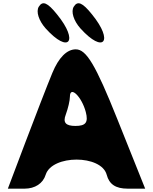

<svg xmlns="http://www.w3.org/2000/svg" viewBox="-20 -1178 916 1148"><path d="M293 -742C261 -665 188 -475 131 -325L27 -50H127C189 -50 237 -81 253 -133C291 -254 586 -254 618 -133C633 -76 672 -50 743 -50H848L681 -467C551 -792 496 -883 433 -883C380 -883 331 -834 293 -742ZM493 -508C509 -446 493 -425 431 -425C373 -425 355 -445 373 -492C387 -530 398 -577 398 -600C398 -669 469 -600 493 -508ZM421 -1138C403 -1109 420 -1054 461 -1008C600 -854 662 -930 530 -1092C473 -1163 444 -1175 421 -1138ZM212 -1138C194 -1109 212 -1054 253 -1008C392 -854 453 -930 321 -1092C264 -1163 235 -1175 212 -1138Z"/></svg>

Font: Hussar Skorodowane
Style: Bold
Weight: 700
Foundry: Cannot Into Space Fonts
Version: Version 0.892